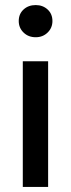

<svg xmlns="http://www.w3.org/2000/svg" viewBox="-20 -738 280 758"><path d="M70 0V-496H170V0ZM121 -591Q92 -591 73 -609.5Q54 -628 54 -655Q54 -683 73 -700.5Q92 -718 121 -718Q149 -718 168 -700.5Q187 -683 187 -655Q187 -628 168 -609.5Q149 -591 121 -591Z"/></svg>

Font: DM Sans 28pt Medium
Style: Regular
Weight: 500
Version: Version 4.004;gftools[0.9.30]